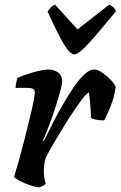

<svg xmlns="http://www.w3.org/2000/svg" viewBox="-20 -795 512 815"><path d="M147 0Q136 0 119 -5Q102 -10 84.5 -17.5Q67 -25 54.5 -32.5Q42 -40 40 -45Q48 -71 60 -113.5Q72 -156 85 -206.5Q98 -257 109 -304Q114 -326 118.5 -346.5Q123 -367 125.5 -382Q128 -397 128 -402Q128 -414 120 -418Q112 -422 97 -422H46Q46 -433 49 -445Q52 -457 54 -464Q68 -471 93.5 -479.5Q119 -488 144 -494Q169 -500 182 -500Q210 -500 227 -487Q244 -474 244 -449Q244 -438 237 -412Q230 -386 220 -354Q210 -322 198.5 -290Q187 -258 177 -233Q167 -208 162 -199L166 -196Q183 -230 203.5 -271Q224 -312 247.5 -352.5Q271 -393 294 -426.5Q317 -460 339 -480Q361 -500 379 -500Q392 -500 407 -491Q422 -482 436 -469.5Q450 -457 460 -444.5Q470 -432 471 -426Q465 -383 450.5 -346.5Q436 -310 422 -284Q400 -284 386 -287.5Q372 -291 366 -295Q366 -313 364.5 -334.5Q363 -356 361 -375Q359 -394 357 -402Q351 -402 335 -382Q319 -362 297.5 -330.5Q276 -299 253 -261.5Q230 -224 209 -188.5Q188 -153 174 -125Q170 -112 168 -97.5Q166 -83 166 -69Q166 -55 168 -41.5Q170 -28 174 -15Q170 -11 162.5 -6.5Q155 -2 147 0ZM295 -564Q282 -564 264 -588.5Q246 -613 225.5 -654.5Q205 -696 182 -746Q189 -756 195.5 -763.5Q202 -771 214 -775L309 -670L443 -775Q455 -771 462.5 -763Q470 -755 472 -747Q431 -697 395.5 -655Q360 -613 334.5 -588.5Q309 -564 295 -564Z"/></svg>

Font: Texturina Medium 12pt
Style: Bold Italic
Weight: 700
Italic angle: -11°
Version: Version 1.002